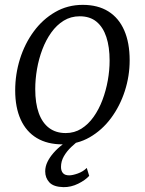

<svg xmlns="http://www.w3.org/2000/svg" viewBox="-20 -584 596 790"><path d="M320.5 -564Q383 -564 426 -537Q469 -510 491.2 -459Q513.5 -408 513.5 -336Q513.5 -271 493.5 -209.2Q473.5 -147.5 436.8 -98Q400 -48.5 349.2 -19.2Q298.5 10 237 10Q175 10 131.5 -16Q88 -42 65.2 -92Q42.5 -142 42.5 -212Q42.5 -278.5 62.2 -341.5Q82 -404.5 118.8 -454.5Q155.5 -504.5 206.8 -534.2Q258 -564 320.5 -564ZM308 -517Q271.5 -517 242.2 -499Q213 -481 191 -450.2Q169 -419.5 154.2 -380.5Q139.5 -341.5 132.2 -299.5Q125 -257.5 125 -217.5Q125 -159 139.5 -118.8Q154 -78.5 182 -57.5Q210 -36.5 250.5 -36.5Q286 -36.5 314.8 -54.5Q343.5 -72.5 365.2 -103.2Q387 -134 401.5 -172.5Q416 -211 423.5 -252.8Q431 -294.5 431 -334.5Q431 -391 417.5 -431.8Q404 -472.5 377 -494.8Q350 -517 308 -517ZM241 186Q200.5 185 183.2 166.5Q166 148 166 121Q166 101.5 175.2 82.2Q184.5 63 200.5 44.8Q216.5 26.5 237.5 10.5Q258.5 -5.5 282.5 -17.5L304 -33L314.5 -14Q292.5 2.5 273.5 20.5Q254.5 38.5 242.8 59Q231 79.5 231 103Q231 119 239 128.2Q247 137.5 264.5 137.5Q278.5 137.5 300.2 129.8Q322 122 337 107L347 139.5Q331.5 157 301.8 171.8Q272 186.5 241 186Z"/></svg>

Font: Merriweather 28pt Light
Style: Italic
Weight: 300
Italic angle: -7.8°
Version: Version 2.101